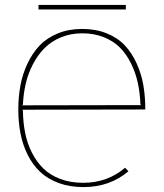

<svg xmlns="http://www.w3.org/2000/svg" viewBox="-20 -759 672 789"><path d="M70.8 -326.2 560.1 -327.1 557.1 -330.1Q555.2 -377 546.4 -418Q537.6 -459 519 -497.1Q500.5 -535.2 474.1 -562.3Q447.8 -589.4 407.7 -605.7Q367.7 -622.1 317.9 -622.1Q270 -622.1 230.2 -605.5Q190.4 -588.9 162.8 -561Q135.3 -533.2 115.5 -495.4Q95.7 -457.5 85.9 -415.8Q76.2 -374 74.2 -329.1ZM577.1 -309.1 70.8 -308.1 74.2 -305.2Q74.7 -256.3 83.3 -213.1Q91.8 -169.9 111.1 -131.8Q130.4 -93.8 158.4 -66.4Q186.5 -39.1 228.3 -23.4Q270 -7.8 321.8 -7.8Q421.9 -7.8 494.1 -69.8L507.8 -55.2Q431.2 9.8 323.2 9.8Q266.6 9.8 221.4 -6.8Q176.3 -23.4 145.5 -52.2Q114.7 -81.1 94.2 -121.8Q73.7 -162.6 64.5 -209.2Q55.2 -255.9 55.2 -309.1Q55.2 -360.8 64 -408Q72.8 -455.1 93 -498Q113.3 -541 143.1 -572.3Q172.9 -603.5 217.8 -621.8Q262.7 -640.1 317.9 -640.1Q374 -640.1 418.9 -621.8Q463.9 -603.5 492.9 -572.5Q522 -541.5 541.5 -498.5Q561 -455.6 569.1 -408.7Q577.1 -361.8 577.1 -309.1ZM497.1 -738.8V-720.2H138.2V-738.8Z"/></svg>

Font: Sinkin Sans 100 Thin
Style: Regular
Weight: 100
Designer: Keith Bates
Foundry: K-Type
Version: Sinkin Sans (version 1.0)  by Keith Bates   •   © 2014   www